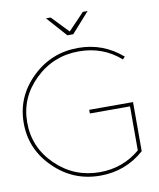

<svg xmlns="http://www.w3.org/2000/svg" viewBox="-95 -960 856 1035"><g transform="rotate(-10 333.0 -443.0)"><path d="M372 -360V-340H592V-99C529 -46 456 -19 371 -19C278 -19 198 -51 131 -116C64 -181 31 -259 31 -350C31 -441 64 -518 131 -583C198 -648 278 -680 371 -680C459 -680 535 -652 598 -596L611 -609C542 -669 462 -699 371 -699C272 -699 188 -665 118 -597C47 -528 12 -446 12 -350C12 -254 47 -172 118 -103C188 -34 272 0 371 0C462 0 543 -30 612 -91V-360ZM430 -886 342 -794 254 -886H228L326 -776H358L456 -886Z"/></g></svg>

Font: Argentum Sans Thin
Style: Regular
Weight: 250
Designer: Julieta Ulanovsky
Foundry: Julieta Ulanovsky
Version: Version 5.001;February 15, 2019;FontCreator 11.5.0.2425 64-b